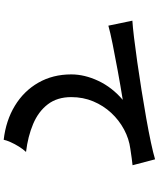

<svg xmlns="http://www.w3.org/2000/svg" viewBox="70 -891 860 1040"><g transform="rotate(90 500.0 -371.0)"><path d="M737 39Q633 27 553 -21.5Q473 -70 428 -148.5Q383 -227 383 -327Q383 -399 418 -473.5Q453 -548 521 -606Q441 -593 362 -578.5Q283 -564 218.5 -551Q154 -538 119 -528L92 -658Q125 -660 183.5 -667Q242 -674 315.5 -684.5Q389 -695 467.5 -707.5Q546 -720 619.5 -733Q693 -746 751.5 -758.5Q810 -771 843 -781L875 -659Q860 -658 837.5 -654.5Q815 -651 786 -647Q732 -640 681.5 -613Q631 -586 591.5 -543.5Q552 -501 529 -446Q506 -391 506 -327Q506 -251 545 -200Q584 -149 651.5 -120.5Q719 -92 803 -82Q788 -66 774 -43.5Q760 -21 750 1.5Q740 24 737 39Z"/></g></svg>

Font: Zen Kaku Gothic New
Style: Bold
Weight: 700
Designer: Yoshimichi Ohira
Foundry: Positype
Version: Version 1.002